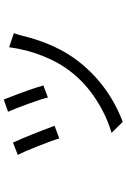

<svg xmlns="http://www.w3.org/2000/svg" viewBox="157 -770 685 1040"><g transform="rotate(-90 500.0 -250.5)"><path d="M414.1 -549.8 480.5 -573.2Q539.1 -423.8 556.6 -358.4L491.2 -334Q484.4 -365.2 457.5 -439.5Q430.7 -513.7 414.1 -549.8ZM763.7 -543.9 839.8 -518.6Q830.1 -489.3 826.2 -473.6Q780.3 -285.2 683.6 -164.1Q555.7 -2.9 359.4 71.3L299.8 10.7Q390.6 -15.6 477.5 -71.3Q564.5 -127 624 -201.2Q677.7 -266.6 714.4 -356.9Q751 -447.3 763.7 -543.9ZM180.7 -497.1 247.1 -523.4Q291 -426.8 337.9 -297.9L269.5 -272.5Q258.8 -310.5 226.6 -391.1Q194.3 -471.7 180.7 -497.1Z"/></g></svg>

Font: Gen Shin Gothic Monospace Normal
Style: Regular
Weight: 350
Designer: [Source Han Sans]
Ryoko NISHIZUKA  (kana & ideographs); Paul D. Hunt (Latin, Greek & Cyrillic); Wenlong ZHANG  (bopomofo
Version: Version 1.002.20150607